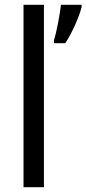

<svg xmlns="http://www.w3.org/2000/svg" viewBox="-20 -780 360 800"><path d="M163 0V-760H78V0ZM320 -751V-760H234C230 -721 215 -644 205 -612V-600H252C279 -640 311 -712 320 -751Z"/></svg>

Font: Noto Sans Gujarati UI SemiCondensed
Style: Regular
Weight: 400
Width: 4
Designer: Jelle Bosma - Monotype Design Team, Universal Thirst
Foundry: Monotype Imaging Inc.
Version: Version 2.106